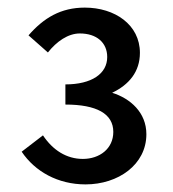

<svg xmlns="http://www.w3.org/2000/svg" viewBox="-20 -909 456 505"><path d="M205 -424C291 -424 365 -476 365 -556C365 -613 323 -650 275 -665C319 -686 348 -720 348 -770C348 -844 282 -889 203 -889C140 -889 95 -862 55 -816L106 -771C129 -800 159 -821 190 -821C234 -821 262 -797 262 -759C262 -715 221 -687 152 -687V-634C234 -634 278 -610 278 -562C278 -518 242 -491 198 -491C155 -491 119 -514 93 -553L37 -510C72 -458 132 -424 205 -424Z"/></svg>

Font: Kinto Sans Med
Style: Regular
Weight: 500
Designer: Authors: Ryoko NISHIZUKA  (kana & ideographs); Paul D. Hunt (Latin, Greek & Cyrillic); Wenlong ZHANG  (bopomofo); Sandol
Foundry: Adobe Systems Incorporated, ookami Inc.
Version: Version 0.001